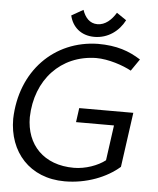

<svg xmlns="http://www.w3.org/2000/svg" viewBox="-59 -923 807 983"><g transform="rotate(5 344.5 -431.5)"><path d="M407 -806C367 -806 343 -835 330 -873L270 -839C283 -782 327 -740 397 -740C467 -740 523 -782 552 -839L502 -873C479 -835 447 -806 407 -806ZM20 -286C20 -116 130 10 310 10C422 10 525 -31 591 -89L630 -370H352L342 -297H537L512 -116C474 -86 410 -63 351 -63C196 -63 104 -160 104 -302C109 -495 235 -630 416 -633C481 -633 556 -607 598 -584L640 -645C580 -683 517 -706 419 -706C195 -702 27 -533 20 -286Z"/></g></svg>

Font: Cantarell
Style: Oblique
Weight: 400
Italic angle: -8°
Designer: Dave Crossland
Version: Version 0.024